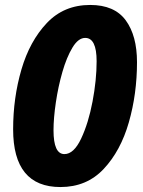

<svg xmlns="http://www.w3.org/2000/svg" viewBox="-20 -745 579 775"><path d="M224 10Q330 10 398.5 -63Q467 -136 500 -251Q533 -366 533 -494Q533 -601 487.5 -663Q442 -725 344 -725Q238 -725 169 -652Q100 -579 66.5 -464.5Q33 -350 33 -223Q33 10 224 10ZM240 -123Q196 -123 196 -219Q196 -268 205.5 -332Q215 -396 232 -455Q249 -514 272.5 -553Q296 -592 324 -592Q370 -592 370 -498Q370 -422 353.5 -335Q337 -248 307.5 -185.5Q278 -123 240 -123Z"/></svg>

Font: Noto Sans Display Extra
Style: Italic
Weight: 800
Italic angle: -12°
Designer: Monotype Design Team
Foundry: Monotype Imaging Inc.
Version: Version 1.900